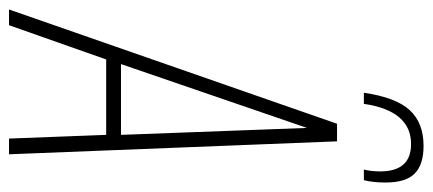

<svg xmlns="http://www.w3.org/2000/svg" viewBox="-306 -656 936 415"><g transform="rotate(90 161.5 -448.0)"><path d="M-26 0 221 -709H259L287 0H253L245 -210H82L8 0ZM92 -242H245L230 -644ZM269 -896Q309 -896 328.5 -877Q348 -858 348 -814Q348 -787 343 -767H320Q324 -782 324 -804Q323 -869 265 -869Q193 -869 178 -767H154Q164 -836 191.5 -866Q219 -896 269 -896Z"/></g></svg>

Font: Georama Condensed ExtraLight
Style: Italic
Weight: 200
Width: 3
Italic angle: -9°
Designer: Jean-Baptiste Levee
Foundry: Production Type
Version: Version 1.000